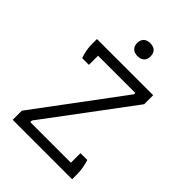

<svg xmlns="http://www.w3.org/2000/svg" viewBox="-229 -903 1010 1010"><g transform="rotate(45 275.5 -398.5)"><path d="M232 -748Q232 -772 245 -784.5Q258 -797 282 -797Q306 -797 319 -784.5Q332 -772 332 -748Q332 -726 319 -713.5Q306 -701 282 -701Q259 -701 245.5 -713.5Q232 -726 232 -748ZM55 -68 411 -546V-556H134V-488H84Q68 -532 68 -575V-614H486V-547L129 -69V-57H431V-128H482Q497 -81 497 -38V0H55Z"/></g></svg>

Font: Athiti
Style: Regular
Weight: 400
Designer: CadsonDemak Team
Foundry: CadsonDemak
Version: Version 1.033